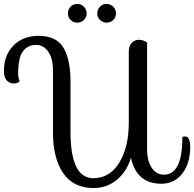

<svg xmlns="http://www.w3.org/2000/svg" viewBox="-168 -916 986 975"><path d="M579 -700V-157Q579 -99 602.5 -64Q626 -29 664 -29Q758 -29 758 -217Q759 -223 768.5 -223Q778 -223 783 -220Q798 -209 798 -171Q798 -87 758 -35Q718 17 652 17Q525 17 497 -115Q476 -45 425.5 -3Q375 39 306 39Q203 38 152 -38Q101 -114 101 -243V-560Q101 -618 77.5 -653Q54 -688 13.5 -688Q-27 -688 -51.5 -655.5Q-76 -623 -76 -540Q-76 -522 -68 -504Q-77 -492 -98 -492Q-119 -492 -133.5 -507Q-148 -522 -148 -556Q-148 -635 -100 -684.5Q-52 -734 28 -734Q123 -734 158 -667Q190 -608 190 -500V-247Q190 -11 306 -11Q389 -11 437.5 -90Q486 -169 486 -292V-653Q486 -683 501 -698.5Q516 -714 537.5 -714Q559 -714 579 -700ZM190.5 -814.5Q177 -828 177 -848Q177 -868 190.5 -882Q204 -896 224 -896Q244 -896 258 -882Q272 -868 272 -848Q272 -828 258 -814.5Q244 -801 224 -801Q204 -801 190.5 -814.5ZM340 -814.5Q326 -828 326 -848Q326 -868 339.5 -882Q353 -896 373 -896Q393 -896 407 -882Q421 -868 421 -848Q421 -828 407 -814.5Q393 -801 373.5 -801Q354 -801 340 -814.5Z"/></svg>

Font: Sofia
Style: Regular
Weight: 400
Designer: Paula Nazal and Daniel Hernndez
Foundry: Paula Nazal, Daniel Hernndez
Version: Version 1.001